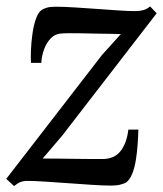

<svg xmlns="http://www.w3.org/2000/svg" viewBox="-25 -584 521 614"><path d="M361.5 -475Q349.5 -475.5 328.8 -475.8Q308 -476 283.5 -476.5Q259 -477 235.5 -477.5Q212 -478 193.8 -477.8Q175.5 -477.5 167 -476.5Q150 -474.5 137 -461Q124 -447.5 116.2 -426.8Q108.5 -406 107 -383H74Q73 -399 74 -424.2Q75 -449.5 78.8 -476Q82.5 -502.5 89.8 -523.5Q97 -544.5 108 -552Q114 -556 124.2 -559.2Q134.5 -562.5 152 -562.5Q180.5 -562.5 214.8 -560.2Q249 -558 284.5 -555.5Q320 -553 351.8 -550.8Q383.5 -548.5 407 -548.5Q421 -548.5 432.8 -551.5Q444.5 -554.5 455 -563.5L476 -541.5L174.5 -151L111.5 -77Q131 -77 159 -76.8Q187 -76.5 216.2 -76Q245.5 -75.5 269 -75.5Q292.5 -75.5 303 -75.5Q341 -75.5 360.8 -101.2Q380.5 -127 385.5 -169.5H417.5Q417 -149 415.2 -123.2Q413.5 -97.5 409.5 -72.5Q405.5 -47.5 397.8 -28.2Q390 -9 378.5 -0.5Q372.5 3 360.5 6.2Q348.5 9.5 331 9.5Q304.5 9.5 268 7Q231.5 4.5 192.8 1.8Q154 -1 119.5 -3.2Q85 -5.5 62 -5.5Q50 -5.5 40.5 -1.8Q31 2 20 11L-5 -12L301 -408Z"/></svg>

Font: Merriweather 24pt SemiCondensed
Style: Italic
Weight: 400
Width: 4
Italic angle: -7.8°
Designer: Eben Sorkin
Foundry: Eben Sorkin
Version: Version 2.101